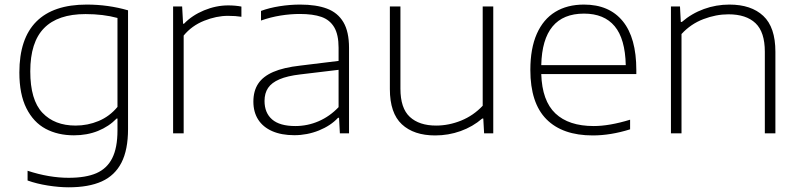

<svg xmlns="http://www.w3.org/2000/svg" viewBox="-20 -568 3410 818"><path d="M97.5 201V159.5Q189 189.5 272.5 189.5Q345.5 189.5 390.8 169.8Q436 150 458.2 105.8Q480.5 61.5 480.5 -12.5V-63H477Q444 -29 397.5 -10.2Q351 8.5 295 8.5Q226.5 8.5 174.5 -19.2Q122.5 -47 92.5 -106.8Q62.5 -166.5 62.5 -259Q62.5 -403.5 134.8 -476Q207 -548.5 349.5 -548.5Q441 -548.5 525.5 -524V-18Q525.5 70 497.5 124.8Q469.5 179.5 413.8 204.8Q358 230 272.5 230Q232 230 184.2 222.5Q136.5 215 97.5 201ZM480.5 -112.5V-491.5Q419.5 -508 344.5 -508Q226.5 -508 167.8 -448.2Q109 -388.5 109 -264Q109 -142 160.8 -87.5Q212.5 -33 302 -33Q353.5 -33 400.2 -52.5Q447 -72 480.5 -112.5Z M717.5 -540.5H756L760 -467H764Q798 -502.5 849.2 -523.8Q900.5 -545 952 -545Q983 -545 1008.5 -540V-496.5Q984.5 -500.5 951 -500.5Q902 -500.5 849.5 -479.5Q797 -458.5 762.5 -416.5V0H717.5Z M1467 -364.5V0H1428L1424.5 -66H1420Q1389 -32.5 1338.8 -12.2Q1288.5 8 1234 8Q1179 8 1139.8 -9.2Q1100.5 -26.5 1080 -58.5Q1059.5 -90.5 1059.5 -135Q1059.5 -180.5 1080 -211.5Q1100.5 -242.5 1144.2 -261.5Q1188 -280.5 1259 -288.5L1422.5 -308.5V-364.5Q1422.5 -420.5 1403.8 -452Q1385 -483.5 1349.2 -496Q1313.5 -508.5 1257 -508.5Q1218 -508.5 1175.5 -501.8Q1133 -495 1092 -480.5V-521.5Q1127 -534.5 1171.2 -541.5Q1215.5 -548.5 1258.5 -548.5Q1327.5 -548.5 1373.2 -531.2Q1419 -514 1443 -473.5Q1467 -433 1467 -364.5ZM1422.5 -111.5V-270.5L1259.5 -251Q1204 -244.5 1170.8 -230.2Q1137.5 -216 1122.2 -193.5Q1107 -171 1107 -138Q1107 -87 1139.5 -59Q1172 -31 1238 -31Q1290 -31 1337.5 -51.5Q1385 -72 1422.5 -111.5Z M1641 -188.5V-540.5H1686V-190Q1686 -107 1726 -70Q1766 -33 1838 -33Q1892 -33 1944.5 -54.2Q1997 -75.5 2036.5 -117.5V-540.5H2081.5V0H2042.5L2039 -63H2034.5Q1994 -28 1942.2 -9.5Q1890.5 9 1834 9Q1743 9 1692 -38.5Q1641 -86 1641 -188.5Z M2691 -252.5H2286Q2289.5 -138.5 2346.2 -84.8Q2403 -31 2509.5 -31Q2576.5 -31 2664.5 -58V-17Q2581.5 9 2505.5 9Q2376.5 9 2308 -60Q2239.5 -129 2239.5 -270Q2239.5 -361.5 2267 -423.8Q2294.5 -486 2345.5 -517.2Q2396.5 -548.5 2468 -548.5Q2575.5 -548.5 2633.2 -477.8Q2691 -407 2691 -269.5ZM2286 -290.5H2646Q2643.5 -402.5 2598.8 -456.2Q2554 -510 2468 -510Q2291 -510 2286 -290.5Z M2838.5 -540.5H2877L2880.5 -474.5H2885Q2926.5 -510.5 2978.8 -529.5Q3031 -548.5 3087.5 -548.5Q3180.5 -548.5 3232 -500.2Q3283.5 -452 3283.5 -347.5V0H3238.5V-347.5Q3238.5 -431.5 3198.8 -469.2Q3159 -507 3083.5 -507Q3030.5 -507 2976.8 -486.5Q2923 -466 2883.5 -423V0H2838.5Z"/></svg>

Font: Encode Sans Expanded ExtraLight
Style: Regular
Weight: 275
Width: 7
Designer: Multiple Designers
Foundry: Impallari Type
Version: Version 2.000